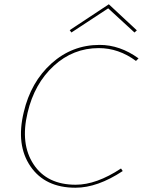

<svg xmlns="http://www.w3.org/2000/svg" viewBox="-20 -873 668 898"><path d="M486 -834 314 -721 306 -732 489 -853 620 -731 609 -721ZM442 -648Q322 -648 231.5 -565Q141 -482 109 -346Q74 -200 137 -104.5Q200 -9 334 -9Q431 -9 546 -85L554 -73Q436 5 333 5Q191 5 122.5 -95Q54 -195 91 -348Q124 -489 220.5 -576Q317 -663 446 -663Q541 -663 628 -600L616 -588Q535 -648 442 -648Z"/></svg>

Font: EauTestInfant Thin
Style: Italic
Weight: 250
Italic angle: -12°
Designer: Christian Thalmann (Catharsis Fonts)
Version: Version 0.001;PS 000.001;hotconv 1.0.88;makeotf.lib2.5.64775